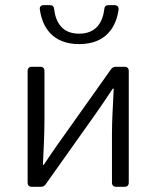

<svg xmlns="http://www.w3.org/2000/svg" viewBox="-20 -716 600 736"><path d="M132.8 -679.7C141.6 -613.3 180.7 -546.9 283.2 -546.9C386.7 -546.9 425.8 -613.3 434.6 -679.7C435.5 -690.4 428.7 -696.3 418.9 -696.3H395.5C385.7 -696.3 380.9 -691.4 379.9 -681.6C374 -630.9 348.6 -586.9 283.2 -586.9C217.8 -586.9 193.4 -630.9 187.5 -681.6C186.5 -691.4 181.6 -696.3 171.9 -696.3H147.5C137.7 -696.3 130.9 -690.4 132.8 -679.7ZM85.9 -444.3V-15.6C85.9 -5.9 91.8 0 101.6 0H136.7C144.5 0 150.4 -2.9 155.3 -9.8L345.7 -278.3C365.2 -305.7 393.6 -347.7 412.1 -376H416C413.1 -315.4 409.2 -254.9 409.2 -205.1V-15.6C409.2 -5.9 415 0 424.8 0H458C467.8 0 473.6 -5.9 473.6 -15.6V-444.3C473.6 -454.1 467.8 -460 458 -460H423.8C416 -460 410.2 -457 405.3 -450.2L214.8 -181.6C195.3 -155.3 167 -112.3 147.5 -84H144.5C147.5 -143.6 150.4 -205.1 150.4 -254.9V-444.3C150.4 -454.1 144.5 -460 134.8 -460H101.6C91.8 -460 85.9 -454.1 85.9 -444.3Z"/></svg>

Font: Ed Sans Neue Light
Style: Regular
Weight: 300
Designer: Stephen Hutchings
Version: Version 1.004;PS 001.004;hotconv 1.0.88;makeotf.lib2.5.64775